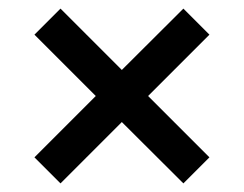

<svg xmlns="http://www.w3.org/2000/svg" viewBox="-20 -603 566 446"><path d="M120.5 -177 60 -237.5 202.5 -380 60 -522.5 120.5 -583 263 -440.5 406 -583 466.5 -522.5 324 -380 466.5 -237.5 406 -177 263 -319.5Z"/></svg>

Font: Encode Sans Exp Md
Style: Regular
Weight: 500
Width: 7
Designer: Multiple Designers
Foundry: Impallari Type
Version: Version 3.002; ttfautohint (v1.8.3) -l 8 -r 50 -G 200 -x 14 